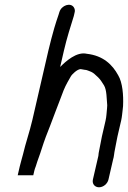

<svg xmlns="http://www.w3.org/2000/svg" viewBox="-20 -765 542 814"><path d="M400.8 -129C398.8 -120.3 397.5 -112 397 -104L373.9 -4C369.7 14.3 381.7 29 399.8 29C417.9 29 435.7 14.3 439.9 -4L459.5 -89C463.5 -100.9 463.8 -116 466.8 -129C470 -143 474.6 -171.6 477.9 -186L493.9 -255C496.9 -268.1 498.5 -286.6 500 -299L501.7 -315C504 -361.9 499.5 -415.3 481 -446C456.4 -491 417.8 -529 348 -537C304.9 -547.1 258.7 -505.1 235 -481L251.4 -552C263 -602.2 279.4 -653.9 292.9 -697L295.9 -710C298.6 -718.7 297.7 -726.5 293.3 -733.5C279.3 -755.9 240.5 -742.6 231.8 -714L228.1 -702C221.5 -681.5 216.8 -670 210.1 -646C201.6 -615.2 192.9 -584.5 185.2 -551L117.1 -256C105.6 -206.3 88.2 -157 77.6 -111C75.7 -105.7 73.6 -98 71.3 -88C68.2 -77.3 65.7 -68 63.9 -60L55.1 -22H121.1L125.5 -41C126.5 -45.7 128.7 -52.3 132.1 -61C140.1 -88 148.2 -106.1 157.4 -136C167.4 -167.8 180.3 -201.8 192.6 -232C203.3 -258.9 225.7 -321.1 235.6 -345C244.8 -370.7 253.9 -394.5 266 -416L279.6 -440C284.1 -449.3 307.7 -472 322 -472C328.5 -471.3 334.2 -470.3 339.3 -469C343.3 -469 347.7 -468 352.6 -466C364.2 -461.8 369.2 -459.9 378.6 -453C391.1 -441.7 401.9 -433.1 410.7 -419L421 -403C433 -383.2 431.9 -345.4 434.6 -319L433.9 -307C431.8 -289.5 431.9 -272.4 427.4 -253L411.9 -186C408.7 -171.8 404.1 -143.2 400.8 -129Z"/></svg>

Font: HoneyBee
Style: RegIt
Weight: 400
Foundry: Cannot Into Space Fonts
Version: Version 0.89